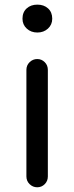

<svg xmlns="http://www.w3.org/2000/svg" viewBox="-20 -793 314 813"><path d="M91.8 -45.9V-497.1Q91.8 -516.6 105.5 -529.8Q119.1 -543 137.7 -543Q156.2 -543 169.4 -529.8Q182.6 -516.6 182.6 -497.1V-45.9Q182.6 -26.4 169.4 -13.2Q156.2 0 137.7 0Q119.1 0 105.5 -13.2Q91.8 -26.4 91.8 -45.9ZM75.2 -713.9Q75.2 -741.2 92.8 -757.3Q110.4 -773.4 138.2 -773.4Q166 -773.4 183.6 -757.3Q201.2 -741.2 201.2 -713.9Q201.2 -688.5 183.1 -671.9Q165 -655.3 138.2 -655.3Q111.3 -655.3 93.3 -671.9Q75.2 -688.5 75.2 -713.9Z"/></svg>

Font: Gen Jyuu Gothic Regular
Style: Regular
Weight: 400
Designer: [Source Han Sans]
Ryoko NISHIZUKA  (kana & ideographs); Paul D. Hunt (Latin, Greek & Cyrillic); Wenlong ZHANG  (bopomofo
Version: Version 1.002.20150607